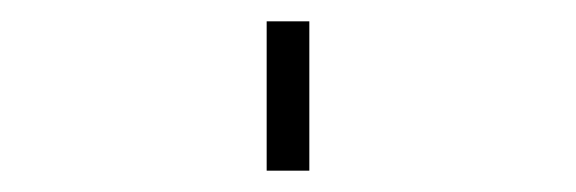

<svg xmlns="http://www.w3.org/2000/svg" viewBox="-20 60 540 180"><path d="M230 220V80H270V220Z"/></svg>

Font: Iosevka Curly Slab Extralight
Style: Regular
Weight: 200
Monospace: yes
Designer: Belleve Invis
Foundry: Belleve Invis
Version: Version 22.1.2; ttfautohint (v1.8.4)